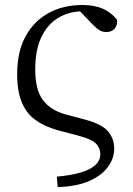

<svg xmlns="http://www.w3.org/2000/svg" viewBox="-20 -550 536 776"><path d="M213.2 206.4 209.8 163.9Q265.4 158.9 304.5 147.7Q343.5 136.6 364.5 117.8Q385.5 99.1 385.5 73.2Q385.5 48.1 368 30.2Q350.5 12.3 296.5 -1.7L211.4 -24.3Q159.7 -38.9 123.1 -65.3Q86.5 -91.6 67.9 -136.9Q49.3 -182.2 49.3 -250.3Q49.3 -340.6 83.1 -402.7Q116.9 -464.7 176.3 -497.3Q235.7 -529.8 312.9 -529.8Q360.5 -529.8 394.6 -515.3Q428.7 -500.7 452.7 -470.5Q455.9 -448.4 443.5 -434.5Q431.1 -420.6 410.4 -420.6Q394.2 -420.6 382 -427.8Q369.8 -435.1 358.2 -447.4L295 -513L359.1 -512.8L381.1 -489.8Q363.3 -496.6 347.3 -500.4Q331.4 -504.2 315 -504.2Q259.4 -504.2 215.7 -478.1Q172 -452 147.2 -399.9Q122.4 -347.8 122.4 -269.6Q122.4 -186.9 153.5 -145.6Q184.6 -104.3 245.1 -87.6L325.4 -66.2Q392.5 -48 417 -18.6Q441.6 10.8 441.6 50.5Q441.6 90.2 416.2 124.8Q390.9 159.5 340.6 181.5Q290.3 203.6 213.2 206.4Z"/></svg>

Font: Early Summer Mincho VF
Style: Regular
Weight: 250
Designer: GuiWonder
Version: Version 1.002